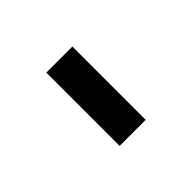

<svg xmlns="http://www.w3.org/2000/svg" viewBox="13 -931 474 474"><g transform="rotate(45 250.0 -693.5)"><path d="M378 -648H122V-739H378Z"/></g></svg>

Font: Tanohe Sans Medium
Style: Regular
Weight: 500
Designer: Village Type and Design LLC
Foundry: Cooper Hewitt Smithsonian Design Museum
Version: Version 1.00;September 29, 2021;FontCreator 13.0.0.2655 64-b